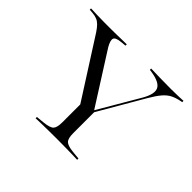

<svg xmlns="http://www.w3.org/2000/svg" viewBox="-131 -754 938 938"><g transform="rotate(45 337.5 -285.5)"><path d="M339.5 -160.5 118.5 -506.5Q105.6 -525.8 94.4 -537.1Q83.1 -548.4 70.2 -553.6Q57.3 -558.9 38.7 -560.5L18.5 -562.1V-571Q36.3 -570.2 60.5 -569.4Q84.7 -568.5 115.3 -568.5H118.5H123.4Q146 -568.5 165.3 -568.5Q184.7 -568.5 202.8 -569Q221 -569.4 236.7 -569.8Q252.4 -570.2 266.1 -570.2V-561.3L240.3 -558.9Q203.2 -555.6 198.8 -541.1Q194.4 -526.6 212.1 -496L384.7 -224.2L373.4 -216.9L505.6 -442.7Q535.5 -495.2 522.6 -522.6Q509.7 -550 450 -559.7L433.9 -562.1V-571Q456.5 -570.2 492.3 -569.4Q528.2 -568.5 570.2 -568.5Q600.8 -568.5 621.8 -569.4Q642.7 -570.2 657.3 -571V-562.1L648.4 -560.5Q620.2 -554.8 600.4 -544.8Q580.6 -534.7 562.9 -514.1Q545.2 -493.5 522.6 -454.8L351.6 -160.5ZM345.2 -2.4Q316.9 -2.4 291.9 -2Q266.9 -1.6 246 -1.2Q225 -0.8 206.5 0V-8.9L247.6 -12.9Q288.7 -16.9 300.8 -29.4Q312.9 -41.9 312.9 -78.2V-250.8L358.1 -179.8L387.9 -231.5V-78.2Q387.9 -41.9 400.4 -29.4Q412.9 -16.9 452.4 -12.9L493.5 -8.9V0Q475.8 -0.8 454.4 -1.2Q433.1 -1.6 408.9 -2Q384.7 -2.4 355.6 -2.4H350.8Z"/></g></svg>

Font: Playfair 144pt SemiExpanded Light
Style: Regular
Weight: 300
Width: 6
Designer: Claus Eggers Sørensen
Foundry: Claus Eggers Sørensen
Version: Version 2.203